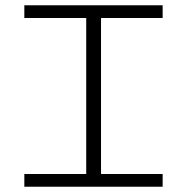

<svg xmlns="http://www.w3.org/2000/svg" viewBox="-20 -706 707 726"><path d="M362 -638V-48H595V0H72V-48H306V-638H72V-686H595V-638Z"/></svg>

Font: BioRhyme Expanded Light
Style: Regular
Weight: 300
Width: 7
Designer: Aoife Mooney
Foundry: Aoife Mooney Type
Version: Version 1.001